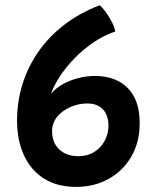

<svg xmlns="http://www.w3.org/2000/svg" viewBox="-20 -708 617 732"><path d="M419.5 -588Q376.5 -573.5 337 -546.8Q297.5 -520 264.8 -486.5Q232 -453 208.8 -417.5Q185.5 -382 174 -349.5Q191 -371 218.5 -386.5Q246 -402 278.2 -410.2Q310.5 -418.5 341.5 -418.5Q392.5 -418.5 431 -398.8Q469.5 -379 491 -339.2Q512.5 -299.5 512.5 -238Q512.5 -166 480.8 -111.2Q449 -56.5 394.2 -26Q339.5 4.5 270.5 4.5Q197.5 4.5 147.2 -27.5Q97 -59.5 71 -116.8Q45 -174 45 -249Q45 -319 65.2 -385.2Q85.5 -451.5 125.2 -509.2Q165 -567 224 -612.8Q283 -658.5 360.5 -688Q370 -680 382.5 -663Q395 -646 405.5 -626Q416 -606 419.5 -588ZM199.5 -265Q189.5 -253 184 -238.5Q178.5 -224 178.5 -208.5Q178.5 -164.5 205.8 -138.5Q233 -112.5 279.5 -112.5Q314 -112.5 339.8 -129Q365.5 -145.5 379.5 -172Q393.5 -198.5 393.5 -228.5Q393.5 -269 372.2 -291.2Q351 -313.5 313 -313.5Q278.5 -313.5 248.5 -300Q218.5 -286.5 199.5 -265Z"/></svg>

Font: Grandstander Thin SemiBold
Style: Regular
Weight: 600
Version: Version 1.200